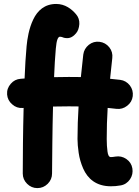

<svg xmlns="http://www.w3.org/2000/svg" viewBox="-20 -880 707 976"><path d="M330.1 -488.8C305.7 -488.8 280.8 -488.3 254.9 -487.8C256.8 -542 260.3 -591.8 263.7 -632.8C267.6 -677.7 274.9 -693.4 285.2 -693.4C290.5 -693.4 296.9 -691.4 305.2 -688C326.2 -683.6 344.7 -685.1 366.7 -710.9C376.5 -722.2 381.8 -737.8 383.3 -757.8C384.3 -777.3 378.4 -793.9 366.2 -808.1C344.2 -834 311 -859.9 265.6 -859.9C207 -859.9 170.4 -826.2 148.9 -780.8C127 -735.4 118.7 -682.6 115.2 -645.5C110.8 -598.1 107.4 -541.5 105 -481C98.6 -480.5 91.8 -480 85 -479.5C64.9 -478 47.9 -469.7 34.7 -454.1C21 -438.5 14.6 -420.4 16.1 -399.9C17.6 -379.9 26.4 -362.8 42 -349.6C57.1 -335.9 75.2 -329.6 95.7 -331.1C97.2 -331.1 98.6 -331.1 100.1 -331.5C98.6 -270.5 97.2 -210.9 96.7 -152.8C96.2 -94.2 95.7 -42.5 95.7 2C95.7 22 103 39.6 117.7 54.2C132.3 68.8 149.9 76.2 169.9 76.2C190.4 76.2 208 68.8 222.7 54.2C237.3 39.6 244.6 22 244.6 2C244.6 -43.5 245.1 -95.7 246.1 -155.8C246.6 -215.8 248 -276.4 249.5 -338.4C276.4 -338.9 303.2 -339.4 330.1 -339.4C347.2 -339.4 363.3 -339.4 379.4 -338.9C376 -284.2 374 -229.5 374 -173.3C374 -153.3 376 -129.9 379.9 -103C383.8 -75.7 391.6 -49.3 402.8 -23.4C425.8 28.8 469.2 66.9 543.5 66.9C559.1 66.9 575.7 65.9 593.3 62.5C613.3 59.1 629.4 48.3 641.1 31.2C652.3 14.2 656.2 -4.4 652.8 -24.4C649.4 -44.4 639.2 -60.1 622.1 -71.8C605 -83.5 586.4 -87.4 566.4 -84C557.1 -82.5 549.8 -81.5 543.5 -81.5C534.2 -81.5 528.8 -90.8 526.4 -109.9C523.9 -128.4 522.5 -149.4 522.5 -173.3C522.5 -226.1 523.9 -278.8 527.3 -331.5C542.5 -330.1 557.6 -328.1 571.8 -326.7C591.8 -324.2 610.4 -329.6 626.5 -342.3C642.6 -354.5 652.3 -371.1 654.8 -391.1C657.2 -411.1 652.3 -429.7 640.1 -445.8C627.4 -461.9 610.8 -471.7 590.8 -474.1C574.2 -476.1 557.1 -478 539.6 -479.5C543 -514.6 546.9 -549.8 550.8 -585C553.2 -605 548.3 -623.5 535.6 -639.6C522.5 -655.8 505.9 -665 485.8 -667.5C465.8 -669.9 447.8 -665 431.6 -652.3C415.5 -639.2 405.8 -622.6 403.3 -602.5C398.9 -564.9 395 -525.9 391.1 -488.3C371.1 -488.8 350.6 -488.8 330.1 -488.8Z"/></svg>

Font: Mikhak ExtraBold
Style: Regular
Weight: 800
Designer: Amin Abedi
Version: Version 3.2